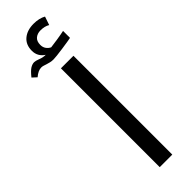

<svg xmlns="http://www.w3.org/2000/svg" viewBox="-355 -959 962 962"><g transform="rotate(-45 126.0 -477.5)"><path d="M100.1 -700.2H189V0H100.1ZM106 -757.8Q92.8 -757.8 82.8 -760.3Q72.8 -762.7 64.2 -765.4Q55.7 -768.1 48.3 -770.5Q41 -772.9 33.2 -772.9Q11.2 -772.9 -14.2 -751L-37.1 -772Q-15.6 -798.8 -1 -807.9Q13.7 -816.9 26.9 -816.9Q36.6 -816.9 55.7 -809.6Q74.7 -801.8 94.2 -801.8Q59.1 -824.7 59.1 -865.2Q59.1 -908.2 87.2 -931.6Q115.2 -955.1 161.1 -955.1Q200.2 -955.1 227.1 -939.9L211.9 -895Q191.9 -907.2 162.1 -907.2Q140.1 -907.2 125 -894.8Q109.9 -882.3 109.9 -856Q109.9 -838.9 118.7 -826.9Q127.4 -814.9 140.1 -809.1Q150.9 -810.1 187.3 -815.7Q223.6 -821.3 240.2 -825.2V-775.9Q225.1 -772.5 173.3 -765.1Q121.6 -757.8 106 -757.8Z"/></g></svg>

Font: Noto Kufi Arabic
Style: Regular
Weight: 400
Designer: Monotype Design team
Foundry: Monotype Imaging Inc.
Version: Version 1.02